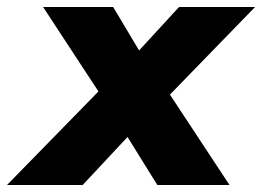

<svg xmlns="http://www.w3.org/2000/svg" viewBox="-91 -528 748 548"><path d="M0 0ZM-71 0 190 -267 32 -508H232L306 -384L420 -508H637L394 -258L564 0H358L273 -137L145 0Z"/></svg>

Font: Winston ExtraBold
Style: Italic
Weight: 800
Italic angle: -9°
Designer: Original fonts by Vernon Adams / Changes by Cristiano Sobral
Foundry: Original fonts by Vernon Adams / Changes by Cristiano Sobral
Version: Version 2.503;July 17, 2020;FontCreator 13.0.0.2655 64-bit